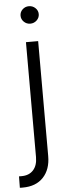

<svg xmlns="http://www.w3.org/2000/svg" viewBox="-75 -761 369 996"><g transform="rotate(-5 109.5 -262.5)"><path d="M84.2 -545.5H147.7V52.9Q147.7 122.5 109.4 163.5Q71 204.5 1.8 204.5Q-1.8 204.5 -5.3 204.5Q-8.9 204.5 -13.1 204.2L-12.4 144.9H1.1Q40.1 144.9 62.1 120.7Q84.2 96.6 84.2 52.9ZM115.4 -639.2Q95.9 -639.2 82 -652.7Q68.2 -666.2 68.2 -684.7Q68.2 -703.5 82 -716.8Q95.9 -730.1 115.4 -730.1Q134.9 -730.1 149 -716.8Q163 -703.5 163 -684.7Q163 -666.2 149 -652.7Q134.9 -639.2 115.4 -639.2Z"/></g></svg>

Font: Inter UI Light
Style: Regular
Weight: 300
Designer: Rasmus Andersson
Foundry: rsms
Version: 3.2;8d6f07862